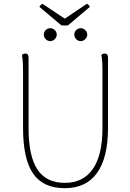

<svg xmlns="http://www.w3.org/2000/svg" viewBox="-20 -976 682 1008"><path d="M547 -304Q547 -148 489.5 -68Q432 12 320 12Q207 12 154 -64.5Q101 -141 101 -304V-600Q101 -663 95 -687Q103 -695 113 -695Q130 -695 130 -673V-304Q130 -156 176.5 -86Q223 -16 320 -16Q417 -16 467.5 -89Q518 -162 518 -304V-600Q518 -663 512 -687Q520 -695 530 -695Q547 -695 547 -673ZM210 -794Q210 -808 220 -818Q230 -828 244 -828Q257 -828 267.5 -818Q278 -808 278 -794Q278 -781 267.5 -770.5Q257 -760 244 -760Q230 -760 220 -770.5Q210 -781 210 -794ZM370 -794Q370 -808 380 -818Q390 -828 404 -828Q417 -828 427.5 -818Q438 -808 438 -794Q438 -781 427.5 -770.5Q417 -760 404 -760Q390 -760 380 -770.5Q370 -781 370 -794ZM319 -842Q308 -842 302 -843L187 -940Q192 -951 203 -956L320 -878L436 -956Q447 -951 452 -940L337 -843Q331 -842 319 -842Z"/></svg>

Font: Arima Madurai Thin
Style: Regular
Weight: 250
Designer: Joana Correia and Natanael Gama
Foundry: NDISCOVER
Version: Version 1.019; ttfautohint (v1.5) -l 7 -r 28 -G 50 -x 13 -D 